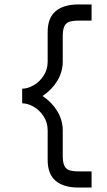

<svg xmlns="http://www.w3.org/2000/svg" viewBox="-20 -736 483 866"><path d="M334 -716H393V-643H336Q307 -643 292 -637.5Q277 -632 270 -617Q263 -602 263 -571V-458H195V-592Q195 -655 231 -685.5Q267 -716 334 -716ZM195 -14V-148H263V-35Q263 -4 270 11Q277 26 292 31.5Q307 37 336 37H393V110H334Q267 110 231 79.5Q195 49 195 -14ZM80 -270V-303H172Q214 -275 238.5 -234.5Q263 -194 263 -148H195Q195 -183 177 -211Q159 -239 132 -254.5Q105 -270 80 -270ZM195 -458H263Q263 -412 238.5 -371.5Q214 -331 172 -303H80V-336Q105 -336 132 -351.5Q159 -367 177 -395Q195 -423 195 -458Z"/></svg>

Font: Uncut Sans VF
Style: Regular
Weight: 400
Designer: Kasper Nordkvist
Foundry: Uncut Type
Version: Version 1.100;FEAKit 1.0